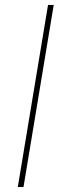

<svg xmlns="http://www.w3.org/2000/svg" viewBox="-20 -747 256 767"><path d="M194.6 -727.3 73.9 0H51.1L171.9 -727.3Z"/></svg>

Font: Inter Thin  BETA
Style: Italic
Weight: 100
Italic angle: -9.39999°
Designer: Rasmus Andersson
Foundry: rsms
Version: Version 3.011;git-f93a4a705